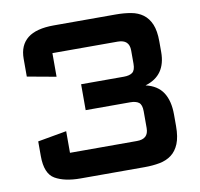

<svg xmlns="http://www.w3.org/2000/svg" viewBox="-78 -783 903 865"><g transform="rotate(-10 373.0 -350.0)"><path d="M63 -197.5 195 -221V-122Q195 -122 195 -122Q195 -122 195 -122H501.5Q528 -122 541.2 -134.2Q554.5 -146.5 554.5 -172V-249Q554.5 -278.5 541.2 -288.8Q528 -299 501.5 -299H298V-417.5H493.5Q520 -417.5 533.2 -427.8Q546.5 -438 546.5 -467.5V-528Q546.5 -553.5 533.2 -565.8Q520 -578 493.5 -578H195Q195 -578 195 -578Q195 -578 195 -578V-470L63 -494V-575.5Q63 -606.5 73 -629.8Q83 -653 102.8 -668.8Q122.5 -684.5 152.5 -692.2Q182.5 -700 222 -700H506.5Q544.5 -700 576 -694.2Q607.5 -688.5 630.2 -671.8Q653 -655 665.8 -625Q678.5 -595 678.5 -546.5V-498Q678.5 -444.5 655 -410.5Q631.5 -376.5 583 -362Q637 -349.5 661.8 -311.2Q686.5 -273 686.5 -210.5V-157.5Q686.5 -108 673.8 -77Q661 -46 638.2 -29Q615.5 -12 584 -6Q552.5 0 514.5 0H222Q149.5 0 106.2 -24.8Q63 -49.5 63 -130.5Z"/></g></svg>

Font: Science Gothic
Style: Regular
Weight: 400
Designer: Thomas Phinney, Vassil Kateliev, Brandon Buerkle
Foundry: Font Detective LLC
Version: Version 1.018